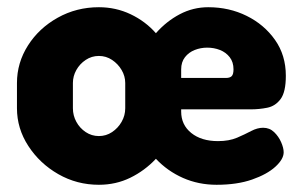

<svg xmlns="http://www.w3.org/2000/svg" viewBox="-20 -502 836 532"><path d="M254 10Q193 10 141.5 -19.5Q90 -49 58.5 -97.5Q27 -146 27 -202V-272Q27 -328 57.5 -376Q88 -424 140 -453Q192 -482 254 -482Q301 -482 342 -462.5Q383 -443 412 -410Q441 -443 478 -462.5Q515 -482 557 -482Q615 -482 663.5 -458Q712 -434 742 -391.5Q772 -349 772 -292Q772 -247 757.5 -227.5Q743 -208 720.5 -203.5Q698 -199 675 -199H482V-193Q482 -156 510 -133.5Q538 -111 584 -111Q615 -111 637 -120.5Q659 -130 676 -139Q693 -148 709 -148Q727 -148 739.5 -136Q752 -124 759 -108Q766 -92 766 -80Q766 -61 743 -40Q720 -19 678.5 -4.5Q637 10 580 10Q530 10 487 -9Q444 -28 412 -62Q381 -29 341 -9.5Q301 10 254 10ZM254 -125Q274 -125 290.5 -136Q307 -147 317 -164.5Q327 -182 327 -202V-272Q327 -291 317 -308Q307 -325 290.5 -336Q274 -347 254 -347Q234 -347 217.5 -336Q201 -325 191.5 -308Q182 -291 182 -272V-202Q182 -182 191.5 -164.5Q201 -147 217.5 -136Q234 -125 254 -125ZM482 -286H606Q617 -286 622 -291Q627 -296 627 -310Q627 -330 616.5 -343.5Q606 -357 589.5 -363.5Q573 -370 554 -370Q536 -370 519.5 -363.5Q503 -357 492.5 -343.5Q482 -330 482 -310Z"/></svg>

Font: Dosis ExtraBold
Style: Regular
Weight: 800
Designer: EdgarTolentino, PabloImpallari, IginoMarini
Foundry: EdgarTolentino, PabloImpallari, IginoMarini
Version: Version 3.001; ttfautohint (v1.8.2)